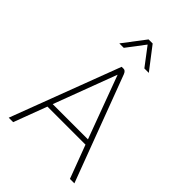

<svg xmlns="http://www.w3.org/2000/svg" viewBox="-266 -1046 1160 1160"><g transform="rotate(45 314.5 -466.0)"><path d="M477 -213H152L72 0H34L299 -700H316Q331 -700 340 -678L595 0H557ZM164 -246H465L316 -648H315ZM297 -932H332L441 -790H403L315 -906L227 -790H189Z"/></g></svg>

Font: Bai Jamjuree ExtraLight
Style: Regular
Weight: 275
Designer: Katatrad Aksorn Co.,Ltd.
Foundry: Cadson Demak Co.,Ltd.
Version: Version 1.000; ttfautohint (v1.6)